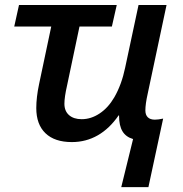

<svg xmlns="http://www.w3.org/2000/svg" viewBox="-20 -561 732 770"><path d="M457.5 -96.2V-98.1H455.6Q419.4 -45.4 372.1 -18.3Q324.7 8.8 268.1 8.8Q199.2 8.8 162.4 -26.6Q125.5 -62 125.5 -127.4Q125.5 -170.4 136.7 -223.6L185.5 -454.6H37.1L56.2 -541H448.2L428.7 -454.6H298.8L249 -218.3Q238.3 -171.4 238.3 -145Q238.3 -115.7 256.8 -99.4Q275.4 -83 307.6 -83Q345.2 -83 379.6 -106Q414.1 -128.9 438.5 -170.9Q467.8 -221.7 481.9 -289.6L535.6 -541H647.9L572.3 -185.1Q563 -143.6 563 -118.2Q563 -100.1 572.8 -90.6Q582.5 -81.1 601.1 -81.1Q614.7 -81.1 634.3 -85.4L575.2 189.5H466.3L513.7 -3.4Q484.9 -11.7 471.2 -34.4Q457.5 -57.1 457.5 -96.2Z"/></svg>

Font: Viking Open Sans Light
Style: Bold Italic
Weight: 600
Italic angle: -12°
Foundry: Ascender Corporation
Version: Version 2.000